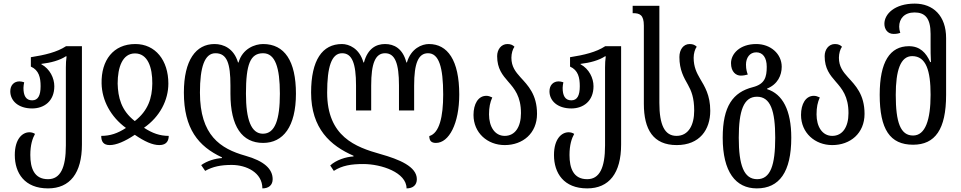

<svg xmlns="http://www.w3.org/2000/svg" viewBox="-20 -792 5328 1064"><path d="M246 252C368 252 434 167 434 9V-536H346C296 -503 228 -487 151 -475V-423C196 -403 205 -362 205 -314C205 -263 191 -236 158 -236C123 -236 110 -263 110 -305C110 -314 112 -326 114 -336C105 -339 95 -341 88 -341C58 -341 37 -320 37 -286C37 -234 81 -191 158 -191C225 -191 281 -232 281 -314C281 -359 257 -410 209 -436V-438C262 -444 312 -458 345 -480H349C346 -460 345 -439 345 -418V14C345 139 314 201 246 201C169 201 148 139 148 67C148 11 160 -25 174 -50C165 -56 154 -59 143 -59C104 -59 62 -22 62 67C62 167 116 252 246 252Z M588 12C624 12 672 -8 727 -45C781 -8 825 12 863 12C906 12 915 -16 915 -39C865 -39 824 -54 778 -84C866 -145 913 -237 913 -329C913 -458 841 -548 730 -548C608 -548 540 -458 543 -329C545 -236 593 -145 678 -83C632 -53 591 -39 541 -39C541 -9 552 12 588 12ZM727 -121C651 -180 634 -253 632 -329C632 -420 659 -496 728 -496C798 -496 825 -420 824 -329C823 -248 801 -179 727 -121Z M1438 0C1549 0 1620 -90 1620 -273C1620 -454 1557 -548 1438 -548C1393 -548 1324 -523 1302 -446H1299C1276 -524 1218 -548 1169 -548C1066 -548 999 -459 999 -279C999 -79 1079 19 1210 80V84C1174 86 1128 99 1095 123L1117 155C1159 131 1205 122 1264 122C1345 122 1434 164 1434 252C1469 252 1491 234 1491 201C1491 144 1443 100 1340 71C1201 32 1088 -42 1088 -279C1088 -421 1114 -497 1174 -497C1238 -497 1257 -441 1257 -318V-273C1257 -90 1322 0 1438 0ZM1438 -497C1505 -497 1531 -418 1531 -273C1531 -129 1504 -51 1437 -51C1372 -51 1343 -129 1343 -273C1343 -436 1367 -497 1438 -497Z M2357 -548C2318 -548 2258 -524 2235 -446H2232C2212 -524 2163 -548 2114 -548C2065 -548 2018 -524 1997 -446H1994C1972 -524 1914 -548 1875 -548C1766 -548 1704 -459 1704 -279C1704 -79 1812 16 1939 71V75C1897 77 1842 95 1810 125L1830 155C1876 125 1927 117 1993 117C2094 117 2233 164 2233 252C2268 252 2290 234 2290 201C2290 131 2192 91 2089 62C1950 23 1793 -35 1793 -279C1793 -421 1817 -497 1876 -497C1931 -497 1953 -441 1953 -318V-180H2037V-318C2037 -441 2060 -497 2114 -497C2169 -497 2191 -441 2191 -318V-180H2275V-318C2275 -441 2298 -497 2352 -497C2412 -497 2436 -421 2436 -268C2436 -145 2415 -54 2359 -38C2359 -11 2371 0 2396 0C2468 0 2525 -107 2525 -268C2525 -459 2460 -548 2357 -548Z M2777 12C2877 12 2956 -53 2956 -161C2956 -269 2905 -319 2864 -364C2837 -394 2814 -423 2814 -472C2814 -495 2821 -520 2831 -533C2822 -542 2811 -548 2792 -548C2757 -548 2735 -517 2735 -481C2735 -411 2765 -376 2796 -340C2831 -300 2867 -258 2867 -165C2867 -88 2834 -39 2777 -39C2722 -39 2690 -90 2690 -158C2690 -198 2696 -225 2708 -252C2695 -258 2686 -261 2675 -261C2630 -261 2604 -216 2604 -155C2604 -56 2681 12 2777 12Z M3234 252C3356 252 3422 167 3422 9V-536H3334C3284 -503 3216 -487 3139 -475V-423C3184 -403 3193 -362 3193 -314C3193 -263 3179 -236 3146 -236C3111 -236 3098 -263 3098 -305C3098 -314 3100 -326 3102 -336C3093 -339 3083 -341 3076 -341C3046 -341 3025 -320 3025 -286C3025 -234 3069 -191 3146 -191C3213 -191 3269 -232 3269 -314C3269 -359 3245 -410 3197 -436V-438C3250 -444 3300 -458 3333 -480H3337C3334 -460 3333 -439 3333 -418V14C3333 139 3302 201 3234 201C3157 201 3136 139 3136 67C3136 11 3148 -25 3162 -50C3153 -56 3142 -59 3131 -59C3092 -59 3050 -22 3050 67C3050 167 3104 252 3234 252Z M3730 12C3858 12 3916 -74 3916 -178C3916 -265 3885 -313 3859 -357C3841 -388 3824 -421 3824 -472C3824 -495 3831 -520 3841 -533C3832 -542 3821 -548 3802 -548C3767 -548 3745 -517 3745 -476C3745 -404 3770 -362 3792 -323C3811 -289 3827 -251 3827 -179C3827 -100 3796 -39 3729 -39C3663 -39 3634 -100 3634 -222V-760H3486V-719H3488C3525 -719 3548 -710 3548 -650V-217C3548 -74 3600 12 3730 12Z M4174 252C4299 252 4365 161 4365 -29C4365 -181 4317 -271 4231 -298V-301C4290 -325 4312 -375 4312 -422C4312 -494 4250 -548 4171 -548C4080 -548 4031 -494 4031 -442C4031 -393 4059 -373 4085 -373C4100 -373 4113 -376 4124 -379C4120 -390 4114 -406 4114 -434C4114 -471 4134 -502 4171 -502C4207 -502 4229 -473 4229 -422C4229 -364 4218 -326 4152 -309C4042 -281 3985 -204 3985 -29C3985 161 4057 252 4174 252ZM4176 201C4102 201 4074 123 4074 -29C4074 -178 4101 -256 4175 -256C4250 -256 4276 -178 4276 -29C4276 123 4250 201 4176 201Z M4592 12C4692 12 4771 -53 4771 -161C4771 -269 4720 -319 4679 -364C4652 -394 4629 -423 4629 -472C4629 -495 4636 -520 4646 -533C4637 -542 4626 -548 4607 -548C4572 -548 4550 -517 4550 -481C4550 -411 4580 -376 4611 -340C4646 -300 4682 -258 4682 -165C4682 -88 4649 -39 4592 -39C4537 -39 4505 -90 4505 -158C4505 -198 4511 -225 4523 -252C4510 -258 4501 -261 4490 -261C4445 -261 4419 -216 4419 -155C4419 -56 4496 12 4592 12Z M5040 10C5162 10 5223 -75 5223 -266V-581C5223 -705 5151 -772 5049 -772C4939 -772 4881 -715 4881 -660C4881 -631 4898 -604 4932 -604C4948 -604 4958 -606 4969 -610C4965 -622 4963 -633 4963 -644C4963 -689 4992 -723 5048 -723C5105 -723 5137 -693 5137 -604V-540C5137 -516 5137 -479 5139 -448H5135C5112 -500 5078 -536 5017 -536C4912 -536 4855 -450 4855 -267C4855 -75 4912 10 5040 10ZM5040 -41C4970 -41 4944 -114 4944 -266C4944 -401 4970 -481 5035 -481C5112 -481 5137 -401 5137 -267C5137 -128 5108 -41 5040 -41Z"/></svg>

Font: Noto Serif Georgian ExtraCondensed
Style: Regular
Weight: 400
Width: 2
Designer: Monotype Design Team, Akaki Razmadze
Foundry: Google LLC
Version: Version 2.003